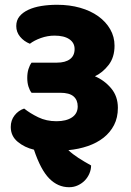

<svg xmlns="http://www.w3.org/2000/svg" viewBox="-20 -660 548 803"><path d="M218 -398Q253 -398 272.5 -412.5Q292 -427 292 -455Q292 -481 270 -496Q248 -511 208 -511Q179 -511 151 -501Q123 -491 105 -477Q80 -487 64 -506.5Q48 -526 48 -551Q48 -575 61.5 -591.5Q75 -608 98.5 -619Q122 -630 153 -635Q184 -640 219 -640Q271 -640 315 -627.5Q359 -615 391 -592Q423 -569 441 -537.5Q459 -506 459 -469Q459 -420 434 -388Q409 -356 377 -341Q417 -324 445 -290.5Q473 -257 473 -209Q473 -168 457 -137Q441 -106 413 -84Q385 -62 347 -49Q309 -36 266 -32Q284 -15 308 0.5Q332 16 361 32Q361 49 354 65.5Q347 82 335 94.5Q323 107 306 115Q289 123 269 123Q222 123 186 86.5Q150 50 122 -34Q83 -43 54 -67Q25 -91 25 -129Q25 -157 41 -177.5Q57 -198 81 -206Q106 -186 140 -169.5Q174 -153 216 -153Q257 -153 281 -169Q305 -185 305 -215Q305 -242 287.5 -257Q270 -272 232 -272H112Q104 -282 99 -298Q94 -314 94 -334Q94 -355 99 -371Q104 -387 112 -398Z"/></svg>

Font: Baloo
Style: Regular
Weight: 400
Designer: Sarang Kulkarni and Ek Type
Foundry: Ek Type
Version: Version 1.100;PS 1.000;hotconv 1.0.88;makeotf.lib2.5.647800;